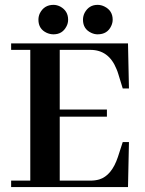

<svg xmlns="http://www.w3.org/2000/svg" viewBox="-20 -763 592 783"><path d="M505.9 -402.3 502 -585.9H25.4V-559.6H103.5V-26.4H25.4V0H502L505.9 -183.6H480.5L460.9 -123Q435.5 -46.9 384.8 -31.2Q368.2 -26.4 348.6 -26.4H223.6V-287.1H416V-316.4H223.6V-559.6H348.6Q423.8 -559.6 455.1 -481.4Q459 -472.7 461.9 -462.9L480.5 -402.3ZM257.8 -682.6Q257.8 -718.8 225.6 -736.3Q211.9 -743.2 198.2 -743.2Q160.2 -743.2 142.6 -709Q136.7 -696.3 136.7 -682.6Q136.7 -644.5 170.9 -628.9Q184.6 -623 198.2 -623Q234.4 -623 251 -655.3Q257.8 -668 257.8 -682.6ZM439.5 -682.6Q439.5 -719.7 406.2 -736.3Q392.6 -743.2 377.9 -743.2Q342.8 -743.2 325.2 -710.9Q318.4 -697.3 318.4 -682.6Q318.4 -644.5 352.5 -628.9Q365.2 -623 377.9 -623Q418 -623 433.6 -657.2Q439.5 -669.9 439.5 -682.6Z"/></svg>

Font: Abhaya Libre
Style: Bold
Weight: 700
Designer: Pushpananda Ekanayake, Sol Matas, Pathum Egodawatta
Foundry: Mooniak
Version: Version 1.050 ; ttfautohint (v1.6)